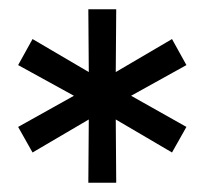

<svg xmlns="http://www.w3.org/2000/svg" viewBox="-20 -762 440 413"><path d="M262 -556 381 -489 350 -434 229 -505 230 -369H170L171 -505L50 -434L19 -489L139 -556L19 -622L50 -678L171 -607L170 -742H230L229 -607L350 -678L381 -622Z"/></svg>

Font: CMG Sans Medium
Style: Regular
Weight: 500
Designer: Julieta Ulanovsky
Foundry: Julieta Ulanovsky
Version: Version 7.200